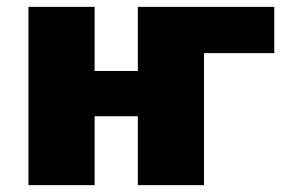

<svg xmlns="http://www.w3.org/2000/svg" viewBox="-20 -540 853 560"><path d="M575 -385V0H382V-201H256V0H63V-520H256V-333H382V-520H780V-385Z"/></svg>

Font: M PLUS 1p Black
Style: Regular
Weight: 900
Version: Version 1.061